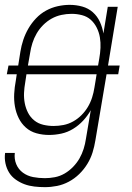

<svg xmlns="http://www.w3.org/2000/svg" viewBox="-24 -548 544 791"><path d="M161 223Q139 223 117.5 220.5Q96 218 77 211Q58 204 41 192Q24 180 13.5 163Q3 146 -1.5 125Q-6 104 -3 82H37Q34 107 43 128.5Q52 150 70.5 163.5Q89 177 112.5 181.5Q136 186 161 186Q181 186 202 182Q223 178 242 167Q261 156 277 139.5Q293 123 303.5 104.5Q314 86 320.5 65.5Q327 45 330 24L350 -94Q337 -71 318.5 -51Q300 -31 277 -17Q254 -3 228.5 2.5Q203 8 178 8Q151 8 126 1Q101 -6 82.5 -22.5Q64 -39 53 -61.5Q42 -84 37.5 -109.5Q33 -135 34.5 -162Q36 -189 41 -215L45 -242H4L11 -278H51L60 -335Q64 -360 72 -384Q80 -408 93 -430.5Q106 -453 124.5 -472.5Q143 -492 166 -504.5Q189 -517 214 -522.5Q239 -528 263 -528Q290 -528 315 -521Q340 -514 358.5 -497.5Q377 -481 387.5 -458Q398 -435 402 -410L420 -520H461L421 -278H469L463 -242H415L369 30Q365 55 357.5 79.5Q350 104 336 127Q322 150 302.5 169Q283 188 259.5 200.5Q236 213 211 218Q186 223 161 223ZM380 -278 385 -307Q389 -329 390 -351Q391 -373 387.5 -394Q384 -415 374.5 -434Q365 -453 350 -466.5Q335 -480 314 -485.5Q293 -491 271 -491Q250 -491 229 -486.5Q208 -482 189 -471.5Q170 -461 154 -445Q138 -429 127 -410Q116 -391 109.5 -370.5Q103 -350 100 -329L91 -278ZM197 -29Q217 -29 237.5 -33Q258 -37 277 -47.5Q296 -58 311.5 -73.5Q327 -89 338 -107.5Q349 -126 355.5 -146.5Q362 -167 365 -187Q367 -200 369.5 -214Q372 -228 374 -242H85L80 -209Q76 -187 75 -165.5Q74 -144 78 -123Q82 -102 91.5 -83.5Q101 -65 117 -52Q133 -39 154 -34Q175 -29 197 -29Z"/></svg>

Font: Iosevka SS04 Extralight
Style: Italic
Weight: 200
Italic angle: -9°
Monospace: yes
Designer: Belleve Invis
Foundry: Belleve Invis
Version: Version 19.0.0; ttfautohint (v1.8.4)